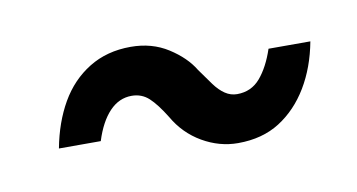

<svg xmlns="http://www.w3.org/2000/svg" viewBox="-37 -495 664 357"><g transform="rotate(-10 295.0 -316.5)"><path d="M389 -211Q354 -211 322 -229.5Q290 -248 271 -281Q255 -307 241.5 -319.5Q228 -332 209 -332Q185 -332 167 -313Q149 -294 138 -259H59Q68 -307 89 -343.5Q110 -380 144 -401Q178 -422 223 -422Q263 -422 293.5 -402.5Q324 -383 339 -358Q351 -341 360.5 -328Q370 -315 380.5 -308Q391 -301 403 -301Q430 -301 447 -321Q464 -341 475 -374H554Q545 -326 523 -289.5Q501 -253 468 -232Q435 -211 389 -211Z"/></g></svg>

Font: Figtree Light Medium
Style: Italic
Weight: 500
Italic angle: -9.5°
Version: Version 2.000